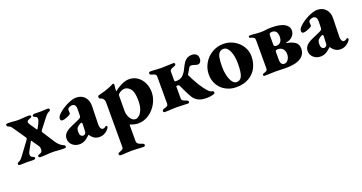

<svg xmlns="http://www.w3.org/2000/svg" viewBox="-39 -1051 3610 1916"><g transform="rotate(-20 1766.5 -92.5)"><path d="M5 -8Q5 -17 9 -21.5Q13 -26 23 -30Q34 -34 45 -44Q56 -54 74 -79L170 -209Q176 -217 176 -222Q176 -227 171 -235L97 -343Q80 -369 71 -379.5Q62 -390 47 -395Q37 -399 33 -403.5Q29 -408 29 -417Q29 -429 54 -429Q72 -429 87.5 -427.5Q103 -426 109 -426Q130 -423 158 -423Q186 -423 210 -426Q261 -429 270 -429Q279 -429 286.5 -425.5Q294 -422 294 -415Q294 -409 290 -405.5Q286 -402 279.5 -399.5Q273 -397 270 -396Q256 -391 248.5 -385.5Q241 -380 241 -370Q241 -360 254 -340L300 -273Q302 -270 304.5 -269.5Q307 -269 309 -273L335 -321Q350 -350 349 -370Q349 -387 330 -394Q328 -395 322 -397.5Q316 -400 313 -403.5Q310 -407 310 -413Q310 -420 317.5 -423.5Q325 -427 334 -427L402 -426Q420 -426 435 -427L466 -429Q491 -429 491 -417Q491 -408 487 -403.5Q483 -399 473 -395Q463 -391 452 -381Q441 -371 422 -346L348 -250Q341 -240 341 -234Q341 -229 347 -220L428 -94Q442 -73 460.5 -56.5Q479 -40 497 -33Q507 -29 511 -24.5Q515 -20 515 -11Q515 1 490 1Q472 1 453 -0.5Q434 -2 426 -2Q398 -5 368 -5Q339 -5 312 -2Q303 -2 283.5 -0.5Q264 1 247 1Q235 1 229 -3Q223 -7 223 -13Q223 -21 228 -24.5Q233 -28 245 -32Q259 -36 266.5 -45Q274 -54 274 -73Q274 -85 271.5 -93Q269 -101 261 -113L212 -183Q211 -184 209 -184Q207 -184 206 -183L163 -104Q147 -77 147 -60Q147 -37 166 -29Q169 -28 175.5 -25.5Q182 -23 185 -19.5Q188 -16 188 -10Q188 -3 180.5 0.5Q173 4 164 4L124 3Q115 2 101 2Q69 2 30 4Q5 4 5 -8Z M548 -80Q548 -114 569.5 -138Q591 -162 636 -182L722 -220Q742 -229 747 -236Q752 -243 752 -263L753 -318Q755 -378 713 -378Q701 -378 688 -372.5Q675 -367 669 -360Q664 -354 664 -341Q664 -334 665 -325.5Q666 -317 666 -310Q666 -300 631 -284.5Q596 -269 572 -269Q564 -269 558.5 -275.5Q553 -282 553 -292Q553 -308 564 -323Q575 -338 601 -359Q641 -391 691.5 -413.5Q742 -436 776 -436Q833 -436 866.5 -399.5Q900 -363 899 -302L894 -108Q893 -85 901.5 -68.5Q910 -52 923 -52Q941 -52 955 -65Q958 -68 961 -68Q966 -68 969.5 -64.5Q973 -61 973 -56Q973 -44 953 -24Q915 14 866 14Q835 14 812 0Q789 -14 769 -44H767Q734 -12 708 1Q682 14 653 14Q609 14 578.5 -13.5Q548 -41 548 -80ZM741 -68Q747 -76 747 -91L750 -168Q750 -182 740 -182Q736 -182 730 -179Q702 -164 691.5 -150Q681 -136 681 -104Q681 -78 691 -66.5Q701 -55 715 -55Q731 -55 741 -68Z M983 242Q983 228 1006 221Q1028 214 1035.5 206.5Q1043 199 1043 183V-290Q1043 -310 1031.5 -325.5Q1020 -341 1002 -344Q995 -346 992 -350Q989 -354 989 -363Q989 -378 1001 -381Q1038 -389 1080.5 -403Q1123 -417 1151 -431Q1153 -432 1160 -436Q1167 -440 1171 -440Q1181 -440 1181 -427L1179 -405Q1178 -399 1177 -390Q1176 -381 1176 -369Q1176 -359 1178 -357Q1198 -378 1246 -403Q1294 -428 1336 -428Q1387 -428 1426 -400Q1465 -372 1485.5 -326.5Q1506 -281 1506 -231Q1506 -169 1474.5 -111Q1443 -53 1389.5 -17Q1336 19 1273 19Q1257 19 1233 13.5Q1209 8 1191 0Q1187 0 1187 11V172Q1187 193 1198.5 203Q1210 213 1239 222Q1261 228 1261 242Q1261 248 1256.5 252.5Q1252 257 1245 257Q1211 257 1177 254Q1135 252 1118 252Q1102 252 1064 254Q1034 257 1003 257Q995 257 989 253Q983 249 983 242ZM1352 -194Q1352 -288 1323.5 -321Q1295 -354 1262 -354Q1237 -354 1212.5 -338Q1188 -322 1188 -309L1187 -141Q1187 -119 1196 -93Q1205 -67 1222.5 -49Q1240 -31 1266 -31Q1282 -31 1302 -47.5Q1322 -64 1337 -100.5Q1352 -137 1352 -194Z M1816 -138 1794 -185Q1793 -187 1789.5 -193.5Q1786 -200 1781 -202Q1776 -204 1767 -204Q1756 -204 1756 -195V-69Q1756 -56 1766 -48Q1776 -40 1804 -31Q1813 -28 1817.5 -24Q1822 -20 1822 -12Q1822 2 1807 2Q1788 2 1742 0Q1698 -2 1682 -2Q1665 -2 1625 0Q1593 3 1562 3Q1556 3 1551 -1Q1546 -5 1546 -11Q1546 -26 1563 -31Q1591 -38 1601 -45.5Q1611 -53 1611 -68V-357Q1611 -372 1601 -379.5Q1591 -387 1563 -394Q1546 -399 1546 -414Q1546 -420 1551 -424Q1556 -428 1562 -428Q1594 -428 1625 -425Q1665 -423 1682 -423Q1698 -423 1742 -425Q1788 -427 1807 -427Q1822 -427 1822 -413Q1822 -405 1817.5 -401Q1813 -397 1804 -394Q1776 -385 1766 -377Q1756 -369 1756 -356V-263Q1756 -249 1771 -249Q1809 -249 1831.5 -263.5Q1854 -278 1872 -306Q1883 -323 1895 -349Q1911 -381 1923.5 -399Q1936 -417 1957 -429.5Q1978 -442 2010 -442Q2036 -442 2054 -426.5Q2072 -411 2072 -383Q2072 -359 2061 -344.5Q2050 -330 2034 -330Q2023 -330 1999 -338Q1995 -339 1985.5 -342Q1976 -345 1968 -345Q1956 -345 1950 -340.5Q1944 -336 1936 -320Q1931 -310 1922.5 -296.5Q1914 -283 1909 -275Q1906 -270 1905.5 -267.5Q1905 -265 1906.5 -262.5Q1908 -260 1908 -259Q1924 -221 1970 -144Q2038 -37 2070 -32Q2081 -30 2087 -26Q2093 -22 2093 -12Q2093 -1 2066.5 6.5Q2040 14 2001 14Q1947 14 1914.5 -3Q1882 -20 1863 -49Q1844 -78 1816 -138Z M2101 -197Q2101 -262 2133 -317Q2165 -372 2219.5 -404.5Q2274 -437 2340 -437Q2401 -437 2452.5 -408Q2504 -379 2534 -330.5Q2564 -282 2564 -226Q2564 -159 2536 -104.5Q2508 -50 2452.5 -18Q2397 14 2318 14Q2258 14 2208 -13Q2158 -40 2129.5 -88.5Q2101 -137 2101 -197ZM2390 -62Q2412 -99 2412 -202Q2412 -285 2388 -337.5Q2364 -390 2325 -390Q2299 -390 2282 -373Q2265 -356 2258.5 -319.5Q2252 -283 2252 -222Q2252 -174 2263 -130.5Q2274 -87 2293.5 -60Q2313 -33 2337 -33Q2372 -33 2390 -62Z M2608 -9Q2608 -13 2611.5 -17.5Q2615 -22 2621 -23Q2647 -31 2654.5 -37.5Q2662 -44 2662 -61V-359Q2662 -378 2653.5 -386Q2645 -394 2619 -401Q2605 -405 2605 -414Q2605 -419 2608.5 -422.5Q2612 -426 2618 -426Q2646 -426 2682 -422Q2689 -422 2704.5 -420.5Q2720 -419 2733 -419Q2744 -419 2757.5 -420Q2771 -421 2778 -422Q2808 -427 2848 -427Q2941 -427 2986 -400.5Q3031 -374 3031 -330Q3031 -295 3005 -268Q2979 -241 2939 -236Q2936 -236 2936 -233Q2936 -230 2939 -229Q2994 -219 3025.5 -196.5Q3057 -174 3057 -126Q3057 -66 3005.5 -31.5Q2954 3 2847 3Q2823 3 2787 1L2731 0L2674 2L2620 3Q2614 3 2611 -0.5Q2608 -4 2608 -9ZM2896 -312Q2896 -384 2838 -384Q2822 -384 2815 -378Q2808 -372 2808 -358V-260Q2808 -238 2831 -238Q2864 -238 2880 -258Q2896 -278 2896 -312ZM2906 -122Q2906 -158 2887 -179.5Q2868 -201 2834 -201Q2822 -201 2815 -197.5Q2808 -194 2808 -182V-93Q2808 -70 2818.5 -56Q2829 -42 2847 -42Q2872 -42 2889 -66Q2906 -90 2906 -122Z M3108 -80Q3108 -114 3129.5 -138Q3151 -162 3196 -182L3282 -220Q3302 -229 3307 -236Q3312 -243 3312 -263L3313 -318Q3315 -378 3273 -378Q3261 -378 3248 -372.5Q3235 -367 3229 -360Q3224 -354 3224 -341Q3224 -334 3225 -325.5Q3226 -317 3226 -310Q3226 -300 3191 -284.5Q3156 -269 3132 -269Q3124 -269 3118.5 -275.5Q3113 -282 3113 -292Q3113 -308 3124 -323Q3135 -338 3161 -359Q3201 -391 3251.5 -413.5Q3302 -436 3336 -436Q3393 -436 3426.5 -399.5Q3460 -363 3459 -302L3454 -108Q3453 -85 3461.5 -68.5Q3470 -52 3483 -52Q3501 -52 3515 -65Q3518 -68 3521 -68Q3526 -68 3529.5 -64.5Q3533 -61 3533 -56Q3533 -44 3513 -24Q3475 14 3426 14Q3395 14 3372 0Q3349 -14 3329 -44H3327Q3294 -12 3268 1Q3242 14 3213 14Q3169 14 3138.5 -13.5Q3108 -41 3108 -80ZM3301 -68Q3307 -76 3307 -91L3310 -168Q3310 -182 3300 -182Q3296 -182 3290 -179Q3262 -164 3251.5 -150Q3241 -136 3241 -104Q3241 -78 3251 -66.5Q3261 -55 3275 -55Q3291 -55 3301 -68Z"/></g></svg>

Font: EB Garamond ExtraBold
Style: Regular
Weight: 800
Designer: Georg Duffner and Octavio Pardo
Foundry: Georg Duffner
Version: Version 1.000